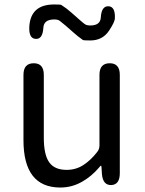

<svg xmlns="http://www.w3.org/2000/svg" viewBox="-20 -826 647 859"><path d="M250 13Q85 13 85 -199V-491Q85 -543 131 -543Q176 -543 176 -491V-210Q176 -134 200 -100Q224 -66 278 -66Q319 -66 352 -87Q385 -108 414 -145Q425 -158 425 -175V-491Q425 -543 471 -543Q516 -543 516 -491V-51Q516 0 478 2Q440 3 436 -48L434 -79Q433 -85 431.5 -85Q430 -85 421 -74Q389 -37 349 -14Q303 13 250 13ZM384 -645Q355 -645 351 -647Q328 -663 307 -682L274 -711Q255 -727 247 -733Q239 -739 223 -739Q176 -739 174 -702Q171 -650 140 -652Q109 -653 111 -705Q116 -806 222 -806Q251 -806 254 -804Q278 -789 299 -770L333 -740Q351 -724 359.5 -718Q368 -712 384 -712Q429 -712 431 -748Q434 -799 465 -798Q496 -797 494 -745Q494 -728 468 -689Q439 -645 384 -645Z"/></svg>

Font: Resource Han Rounded HK
Style: Regular
Weight: 400
Designer: Cyano Hao (round all glyphs); Ryoko NISHIZUKA  (kana, bopomofo & ideographs); Paul D. Hunt (Latin, Greek & Cyrillic); Sa
Foundry: Cyano Hao
Version: 0.990